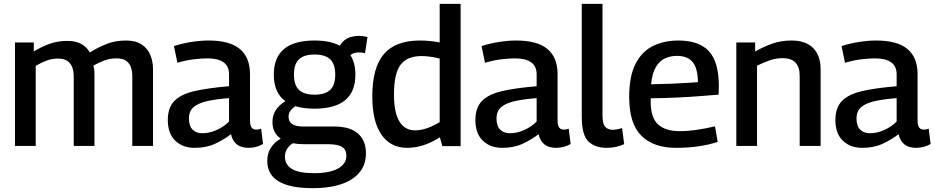

<svg xmlns="http://www.w3.org/2000/svg" viewBox="-20 -760 4870 1000"><path d="M58 0V-539H156V-492Q199 -518 240.5 -532.5Q282 -547 329 -547Q375 -547 403.5 -531Q432 -515 448 -487Q490 -513 535 -531Q580 -549 636 -549Q686 -549 717.5 -528.5Q749 -508 763 -473.5Q777 -439 777 -399V0H669V-366Q669 -388 662 -409Q655 -430 637.5 -443Q620 -456 587 -456Q551 -456 520.5 -444Q490 -432 466 -418Q470 -407 471 -395.5Q472 -384 472 -373V0H364V-365Q364 -387 357 -407.5Q350 -428 332.5 -441.5Q315 -455 282 -455Q251 -455 223 -444.5Q195 -434 166 -417V0Z M854 -135Q854 -200 889 -235Q924 -270 995 -286Q1066 -302 1173 -311V-373Q1173 -456 1060 -456Q1029 -456 988 -451Q947 -446 904 -433L886 -520Q929 -534 976.5 -541.5Q1024 -549 1067 -549Q1176 -549 1229 -505Q1282 -461 1282 -374V-136Q1282 -106 1290.5 -95.5Q1299 -85 1314 -85Q1319 -85 1326 -86Q1333 -87 1340 -90L1350 -10Q1316 10 1274 10Q1199 10 1183 -61Q1145 -32 1099.5 -11Q1054 10 994 10Q931 10 892.5 -27.5Q854 -65 854 -135ZM964 -143Q964 -104 983 -85Q1002 -66 1034 -66Q1070 -66 1107.5 -82.5Q1145 -99 1173 -127V-249Q1109 -244 1062 -234Q1015 -224 989.5 -203Q964 -182 964 -143Z M1618 -194Q1561 -194 1518 -207Q1502 -196 1492.5 -183Q1483 -170 1483 -152Q1483 -101 1559 -101H1721Q1803 -101 1844.5 -64.5Q1886 -28 1886 39Q1886 125 1813.5 172.5Q1741 220 1608 220Q1372 220 1372 78Q1372 3 1442 -38Q1399 -68 1399 -124Q1399 -160 1416.5 -186.5Q1434 -213 1466 -233Q1406 -278 1406 -371Q1406 -549 1618 -549Q1699 -549 1750 -522Q1779 -573 1850 -573Q1873 -573 1894 -567L1881 -483Q1874 -485 1865.5 -486Q1857 -487 1848 -487Q1822 -487 1805 -473Q1831 -432 1831 -371Q1831 -194 1618 -194ZM1618 -267Q1673 -267 1699.5 -291.5Q1726 -316 1726 -371Q1726 -427 1699.5 -451.5Q1673 -476 1618 -476Q1564 -476 1537.5 -451.5Q1511 -427 1511 -371Q1511 -316 1537.5 -291.5Q1564 -267 1618 -267ZM1464 56Q1464 98 1500.5 120Q1537 142 1616 142Q1696 142 1740 118Q1784 94 1784 51Q1784 20 1762 5.5Q1740 -9 1688 -9H1562Q1531 -9 1505 -14Q1464 13 1464 56Z M2284 1 2271 -45Q2186 10 2101 10Q2014 10 1966.5 -59Q1919 -128 1919 -258Q1919 -408 1979.5 -478.5Q2040 -549 2167 -549Q2218 -549 2270 -539V-740H2379V1ZM2270 -124V-455Q2242 -462 2219 -465Q2196 -468 2175 -468Q2101 -468 2066.5 -423Q2032 -378 2032 -267Q2032 -173 2060.5 -127Q2089 -81 2142 -81Q2199 -81 2270 -124Z M2456 -135Q2456 -200 2491 -235Q2526 -270 2597 -286Q2668 -302 2775 -311V-373Q2775 -456 2662 -456Q2631 -456 2590 -451Q2549 -446 2506 -433L2488 -520Q2531 -534 2578.5 -541.5Q2626 -549 2669 -549Q2778 -549 2831 -505Q2884 -461 2884 -374V-136Q2884 -106 2892.5 -95.5Q2901 -85 2916 -85Q2921 -85 2928 -86Q2935 -87 2942 -90L2952 -10Q2918 10 2876 10Q2801 10 2785 -61Q2747 -32 2701.5 -11Q2656 10 2596 10Q2533 10 2494.5 -27.5Q2456 -65 2456 -135ZM2566 -143Q2566 -104 2585 -85Q2604 -66 2636 -66Q2672 -66 2709.5 -82.5Q2747 -99 2775 -127V-249Q2711 -244 2664 -234Q2617 -224 2591.5 -203Q2566 -182 2566 -143Z M3118 -740V-161Q3118 -113 3133 -98.5Q3148 -84 3171 -84Q3191 -84 3220 -93L3231 -9Q3213 -1 3190 4.5Q3167 10 3141 10Q3078 10 3044 -24Q3010 -58 3010 -152V-740Z M3500 10Q3384 10 3320.5 -53Q3257 -116 3257 -255Q3257 -364 3290.5 -428.5Q3324 -493 3382 -521Q3440 -549 3513 -549Q3621 -549 3672.5 -493Q3724 -437 3724 -311Q3724 -304 3723.5 -291Q3723 -278 3723 -267Q3693 -265 3640 -260.5Q3587 -256 3517.5 -252.5Q3448 -249 3370 -248Q3369 -243 3369 -239Q3369 -235 3369 -230Q3369 -147 3407.5 -112Q3446 -77 3519 -77Q3565 -77 3613.5 -84.5Q3662 -92 3704 -102L3718 -21Q3673 -6 3618.5 2Q3564 10 3500 10ZM3371 -321Q3426 -322 3476 -324Q3526 -326 3562.5 -328.5Q3599 -331 3615 -332Q3614 -406 3587 -437.5Q3560 -469 3505 -469Q3474 -469 3445.5 -457Q3417 -445 3397 -412.5Q3377 -380 3371 -321Z M3815 0V-539H3913V-492Q3962 -519 4006 -534Q4050 -549 4102 -549Q4177 -549 4215.5 -509.5Q4254 -470 4254 -399V0H4145V-366Q4145 -457 4057 -457Q4021 -457 3989.5 -446Q3958 -435 3923 -418V0Z M4331 -135Q4331 -200 4366 -235Q4401 -270 4472 -286Q4543 -302 4650 -311V-373Q4650 -456 4537 -456Q4506 -456 4465 -451Q4424 -446 4381 -433L4363 -520Q4406 -534 4453.5 -541.5Q4501 -549 4544 -549Q4653 -549 4706 -505Q4759 -461 4759 -374V-136Q4759 -106 4767.5 -95.5Q4776 -85 4791 -85Q4796 -85 4803 -86Q4810 -87 4817 -90L4827 -10Q4793 10 4751 10Q4676 10 4660 -61Q4622 -32 4576.5 -11Q4531 10 4471 10Q4408 10 4369.5 -27.5Q4331 -65 4331 -135ZM4441 -143Q4441 -104 4460 -85Q4479 -66 4511 -66Q4547 -66 4584.5 -82.5Q4622 -99 4650 -127V-249Q4586 -244 4539 -234Q4492 -224 4466.5 -203Q4441 -182 4441 -143Z"/></svg>

Font: Georama Medium
Style: Regular
Weight: 500
Designer: Jean-Baptiste Levee
Foundry: Production Type
Version: Version 1.000